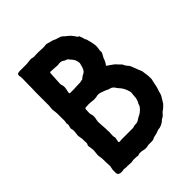

<svg xmlns="http://www.w3.org/2000/svg" viewBox="-202 -841 960 960"><g transform="rotate(-45 278.0 -361.0)"><path d="M74 -210Q79 -181 78 -176L75 -146Q75 -142 75.5 -138.5Q76 -135 77 -130.5Q78 -126 78 -123Q79 -120 79 -93Q79 -78 80 -71Q82 -63 79 -56L76 -41V-20Q76 -4 93 -2H109H110Q114 -5 125 -3Q127 -2 132 -2Q139 -3 165 -1Q169 0 177 -2Q184 -4 187 -3H196Q211 -3 213 -1H217Q230 -8 254 -2Q272 3 289 -3H302H311Q324 -2 335 -9Q339 -11 343 -11Q363 -15 376 -21Q378 -22 381.5 -22.5Q385 -23 387 -23Q388 -23 390.5 -23.5Q393 -24 395 -24.5Q397 -25 399 -26Q417 -33 428 -45Q430 -46 435 -49Q440 -52 442 -53Q451 -62 455 -67L459 -71Q473 -79 489 -97Q490 -99 492.5 -103.5Q495 -108 497 -110Q498 -111 499.5 -114.5Q501 -118 502 -119Q513 -133 517 -156L518 -158Q525 -175 531 -209Q531 -213 532 -214Q536 -222 534 -249Q532 -267 530 -278Q530 -279 529.5 -281.5Q529 -284 529 -285Q527 -289 519 -309.5Q511 -330 507 -341L503 -349Q489 -363 484 -377Q484 -378 479 -383L468 -394Q459 -406 449 -412Q445 -415 436.5 -421Q428 -427 423 -430Q420 -431 422 -435Q433 -449 440 -471Q442 -474 445.5 -480Q449 -486 450 -489Q453 -494 453 -498Q451 -507 455 -525Q457 -537 454 -554Q452 -566 444 -595Q444 -596 441 -599Q439 -603 439 -604Q436 -618 432 -626Q432 -632 426 -633Q425 -633 422 -636Q419 -641 412 -650.5Q405 -660 401 -664Q399 -666 394.5 -669.5Q390 -673 388 -675Q382 -679 372 -689Q365 -696 343 -702Q337 -702 334 -705Q322 -712 286 -720H279Q268 -717 247 -719Q240 -720 228 -720Q222 -720 210.5 -719.5Q199 -719 194 -719L182 -722H176L146 -719H117H98Q87 -719 82 -716Q76 -710 78 -702Q80 -697 80 -682Q79 -668 79 -641V-615Q78 -605 78 -587V-549V-547V-495Q78 -487 76 -473Q75 -468 78 -448Q79 -444 79 -436V-410Q81 -383 77 -370Q76 -368 78 -363V-362Q79 -360 79 -359Q78 -355 76.5 -348Q75 -341 74 -338V-333Q78 -321 77 -315Q76 -312 76 -305Q76 -298 75 -294Q75 -293 74.5 -291.5Q74 -290 74 -289V-282Q74 -278 76 -269.5Q78 -261 78 -257Q78 -253 78 -244Q78 -235 79 -230Q79 -222 74 -215ZM197 -210 194 -258V-264Q194 -267 195.5 -274.5Q197 -282 198 -286Q200 -302 196 -312Q193 -320 194 -328Q195 -335 195 -349Q195 -356 202 -357Q217 -357 225 -358Q230 -358 235.5 -357.5Q241 -357 248 -356Q255 -355 259 -355Q267 -355 272 -356Q290 -359 291 -359Q298 -359 310 -355Q336 -346 346 -340Q350 -338 354 -338Q369 -334 378 -319Q380 -315 385.5 -309Q391 -303 394 -299Q408 -281 415 -252V-247Q415 -244 414 -237.5Q413 -231 413 -228Q413 -204 402 -186Q400 -184 400 -182Q397 -165 373 -147Q367 -142 353 -136Q352 -136 350 -134Q348 -132 347 -132Q345 -130 340.5 -128Q336 -126 334 -124Q326 -121 317 -121Q315 -122 311.5 -121Q308 -120 307 -120Q306 -120 302 -118.5Q298 -117 296 -117H256H215Q207 -117 203 -116Q198 -115 196 -117Q194 -119 195 -123Q197 -133 198 -139Q200 -145 199 -148Q195 -157 197 -175Q199 -190 197 -197ZM266 -465Q259 -464 244 -464Q229 -464 221 -463H199Q191 -463 193 -471Q194 -475 195.5 -483Q197 -491 198 -495Q200 -512 195 -523Q194 -526 194 -532Q196 -570 197 -588Q197 -598 198 -603Q198 -607 202 -608H205Q237 -606 252 -605Q254 -605 256 -605.5Q258 -606 260 -606Q278 -609 291 -598Q294 -595 299 -595Q308 -592 311 -587Q312 -586 317 -579.5Q322 -573 325 -570Q337 -555 337 -533Q337 -531 331 -511Q330 -507 326 -499Q321 -488 305 -481Q297 -477 294 -473Q291 -470 287 -468Q273 -466 267 -464Z"/></g></svg>

Font: Gutenberg Clean
Style: Regular
Weight: 400
Designer: Nicola Manzari, Bruno Pierini
Foundry: Unio | Creative Solutions
Version: Version 1.001;PS 001.001;hotconv 1.0.88;makeotf.lib2.5.64775